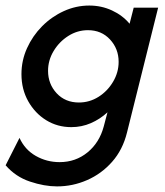

<svg xmlns="http://www.w3.org/2000/svg" viewBox="-45 -444 586 682"><path d="M157.6 218.1Q112.5 218.1 61.5 201Q10.4 184 -25 143.1L24.3 45.8Q43.1 87.5 81.9 109.7Q120.8 131.9 166.7 131.9Q223.6 131.9 266 97.2Q308.3 62.5 323.6 4.9L336.8 -45.1Q310.4 -20.8 277.8 -6.6Q245.1 7.6 208.3 7.6Q159 7.6 119.1 -17Q79.2 -41.7 55.2 -84.4Q31.2 -127.1 31.2 -180.6Q31.2 -229.2 51 -272.9Q70.8 -316.7 104.5 -350.7Q138.2 -384.7 181.6 -404.5Q225 -424.3 272.2 -424.3Q315.3 -424.3 352.8 -406.9Q390.3 -389.6 415.3 -359.7L429.9 -416.7H516.7L406.2 26.4Q391 88.2 353.1 130.9Q315.3 173.6 264.2 195.8Q213.2 218.1 157.6 218.1ZM235.4 -79.9Q272.9 -79.9 304.9 -100Q336.8 -120.1 356.6 -153.5Q376.4 -186.8 376.4 -224.3Q376.4 -270.8 345.8 -303.8Q315.3 -336.8 267.4 -336.8Q229.9 -336.8 197.6 -316.3Q165.3 -295.8 145.5 -262.8Q125.7 -229.9 125.7 -192.4Q125.7 -145.8 156.2 -112.8Q186.8 -79.9 235.4 -79.9Z"/></svg>

Font: Afacad Medium
Style: Italic
Weight: 500
Italic angle: -14°
Designer: Kristian Moeller
Foundry: Dicotype
Version: Version 1.000; ttfautohint (v1.8.4.7-5d5b)